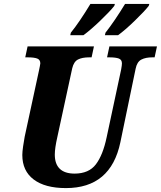

<svg xmlns="http://www.w3.org/2000/svg" viewBox="-20 -951 822 981"><path d="M94 -159Q94 -175 98 -203Q102 -231 106 -252L179 -590Q181 -601 183.5 -612Q186 -623 186 -627Q186 -646 170 -652Q154 -658 121 -658H109L121 -714H460L448 -658H436Q400 -658 378.5 -647Q357 -636 349 -602L273 -251Q260 -194 260 -161Q260 -113 285.5 -88.5Q311 -64 361 -64Q434 -64 470 -111.5Q506 -159 525 -250L599 -596Q603 -618 603 -627Q603 -646 587 -652Q571 -658 538 -658H527L539 -714H782L770 -658H758Q724 -658 702 -646.5Q680 -635 673 -600L595 -224Q546 10 317 10Q210 10 152 -34Q94 -78 94 -159ZM342 -784Q385 -837 442 -931H567L564 -921Q543 -894 492.5 -845.5Q442 -797 406 -771H339ZM519 -784Q566 -844 619 -931H743L740 -921Q719 -894 669 -845.5Q619 -797 583 -771H516Z"/></svg>

Font: Noto Serif NarrowExtraBold
Style: Italic
Weight: 800
Width: 4
Italic angle: -12°
Designer: Monotype Design Team
Foundry: Monotype Imaging Inc.
Version: Version 1.001